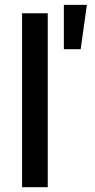

<svg xmlns="http://www.w3.org/2000/svg" viewBox="-20 -783 398 803"><path d="M179.7 -727.5V0H72.3V-727.5ZM247.1 -577.1V-762.7H343.3L317.4 -577.1Z"/></svg>

Font: Inter Medium
Style: Regular
Weight: 500
Designer: Rasmus Andersson
Foundry: rsms
Version: Version 4.001;git-9221beed3